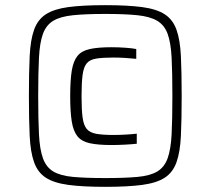

<svg xmlns="http://www.w3.org/2000/svg" viewBox="-20 -716 816 744"><path d="M388 8Q301 8 245 0.5Q189 -7 157.5 -27.5Q126 -48 112 -87.5Q98 -127 95 -189.5Q92 -252 92 -344Q92 -436 95 -498.5Q98 -561 112 -600.5Q126 -640 157.5 -660.5Q189 -681 244.5 -688.5Q300 -696 388 -696Q475 -696 531 -688.5Q587 -681 618.5 -660.5Q650 -640 664 -600.5Q678 -561 681 -498.5Q684 -436 684 -344Q684 -252 681 -189.5Q678 -127 664 -87.5Q650 -48 618.5 -27.5Q587 -7 531 0.5Q475 8 388 8ZM412 -154Q360 -154 328 -161Q296 -168 280 -188Q264 -208 258 -245.5Q252 -283 252 -343Q252 -404 258 -441.5Q264 -479 280 -499Q296 -519 328 -526Q360 -533 412 -533Q439 -533 466.5 -531Q494 -529 508 -526V-488Q490 -490 465.5 -491.5Q441 -493 420 -493Q378 -493 353 -489Q328 -485 316 -470.5Q304 -456 300 -425.5Q296 -395 296 -343Q296 -291 300 -261Q304 -231 316 -216.5Q328 -202 353 -197.5Q378 -193 420 -193Q442 -193 467.5 -194.5Q493 -196 510 -198V-159Q492 -157 464.5 -155.5Q437 -154 412 -154ZM388 -26Q464 -26 513 -30.5Q562 -35 589.5 -51.5Q617 -68 629.5 -102.5Q642 -137 645 -195.5Q648 -254 648 -344Q648 -434 645 -492.5Q642 -551 629.5 -585Q617 -619 589 -635.5Q561 -652 512.5 -657Q464 -662 388 -662Q312 -662 263 -657Q214 -652 186.5 -635.5Q159 -619 146.5 -585Q134 -551 131 -492.5Q128 -434 128 -344Q128 -254 131 -195.5Q134 -137 146.5 -102.5Q159 -68 186.5 -51.5Q214 -35 263 -30.5Q312 -26 388 -26Z"/></svg>

Font: Saira SemiExpanded Light
Style: Regular
Weight: 300
Width: 6
Designer: Hector Gatti with collaboration of the Omnibus-Type team
Foundry: Omnibus-Type
Version: Version 1.101